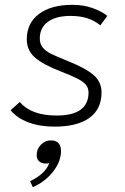

<svg xmlns="http://www.w3.org/2000/svg" viewBox="-20 -515 517 796"><path d="M24 -58 62 -92Q110 -36 215 -36Q281 -36 314 -60Q347 -84 347 -131Q347 -150 336.5 -163Q326 -176 302 -188.5Q278 -201 229 -220Q159 -247 125 -276.5Q91 -306 91 -352Q91 -419 141.5 -457Q192 -495 281 -495Q326 -495 364 -481.5Q402 -468 425 -449L396 -410Q371 -430 341.5 -439.5Q312 -449 272 -449Q212 -449 178.5 -424.5Q145 -400 145 -355Q145 -332 158 -317Q171 -302 191.5 -292Q212 -282 261 -262Q336 -232 368.5 -203.5Q401 -175 401 -132Q401 -63 351 -26.5Q301 10 206 10Q144 10 97 -8Q50 -26 24 -58ZM105 236Q135 222 156 202.5Q177 183 184 161Q179 163 169 163Q153 163 142.5 154Q132 145 132 128Q132 103 149.5 85Q167 67 191 67Q212 67 222.5 78.5Q233 90 233 111Q233 154 200.5 196Q168 238 116 261Z"/></svg>

Font: Niramit ExtraLight
Style: Italic
Weight: 200
Italic angle: -10°
Designer: Katatrad Aksorn Co.,Ltd.
Foundry: Cadson Demak Co.,Ltd.
Version: Version 1.000; ttfautohint (v1.6)